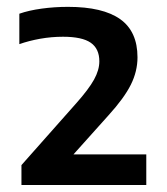

<svg xmlns="http://www.w3.org/2000/svg" viewBox="-20 -458 474 546"><path d="M396 -19V68H41V11.5L196.5 -164Q232.5 -204.5 247.5 -231.8Q262.5 -259 262.5 -283.5Q262.5 -319.5 238 -336.5Q213.5 -353.5 159 -353.5Q126.5 -353.5 94.2 -347.8Q62 -342 35 -332.5V-419Q62 -428.5 98.5 -433.5Q135 -438.5 173.5 -438.5Q272.5 -438.5 321.8 -403.5Q371 -368.5 371 -295Q371 -255 352 -217Q333 -179 288.5 -130L189 -19Z"/></svg>

Font: Encode Sans Semi Expanded SmBd
Style: Regular
Weight: 600
Width: 6
Designer: Multiple Designers
Foundry: Impallari Type
Version: Version 2.000